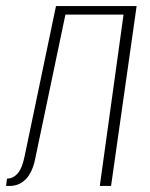

<svg xmlns="http://www.w3.org/2000/svg" viewBox="-43 -611 494 631"><path d="M-23 0 -20 -24Q0 -24 15 -41Q30 -58 38 -98L141 -591H406L322 0H285L363 -563H172L72 -86Q70 -75 65 -61Q60 -47 51.5 -34Q43 -21 29 -11.5Q15 -2 -5 0Z"/></svg>

Font: Alumni Sans ExtraLight
Style: Italic
Weight: 250
Italic angle: -8°
Version: Version 1.016